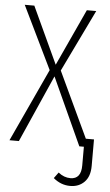

<svg xmlns="http://www.w3.org/2000/svg" viewBox="-59 -723 550 964"><g transform="rotate(5 215.5 -241.0)"><path d="M390.1 -41H431.2V92.8Q431.2 146 403.3 174.1Q375.5 202.1 332 202.1Q285.2 202.1 247.1 169.9L269 140.1Q297.4 163.1 330.1 163.1Q383.8 163.1 383.8 94.2V0H360.8L206.1 -338.9L56.2 0H8.8L179.2 -368.2L25.9 -684.1H74.2L207 -397.9L338.9 -684.1H386.2L234.9 -371.1Z"/></g></svg>

Font: Fira Sans Compressed ExtraLight
Style: Regular
Weight: 250
Width: 1
Designer: Carrois Corporate & Edenspiekermann AG
Foundry: Carrois Corporate GbR & Edenspiekermann AG
Version: Version 4.203;PS 004.203;hotconv 1.0.88;makeotf.lib2.5.64775